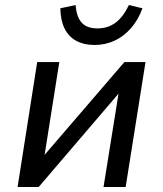

<svg xmlns="http://www.w3.org/2000/svg" viewBox="-20 -744 648 764"><path d="M50 0 128 -497H216L156 -118H149L475 -497H559L480 0H392L453 -380H459L134 0ZM356 -565Q314 -565 283.5 -581.5Q253 -598 237 -630.5Q221 -663 220 -711L281 -724Q284 -678 304.5 -654.5Q325 -631 368 -631Q409 -631 439.5 -653.5Q470 -676 493 -724L547 -711Q529 -663 500 -630.5Q471 -598 434.5 -581.5Q398 -565 356 -565Z"/></svg>

Font: Nunito Sans 7pt SemiCondensed Medium
Style: Italic
Weight: 500
Width: 4
Italic angle: -9°
Designer: Vernon Adams
Foundry: Vernon Adams
Version: Version 3.101;gftools[0.9.27]